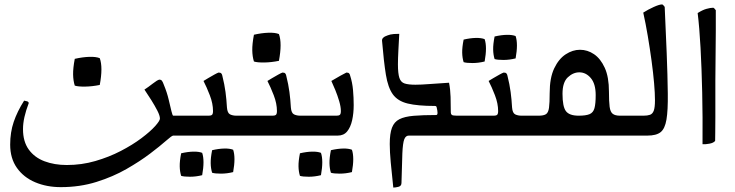

<svg xmlns="http://www.w3.org/2000/svg" viewBox="-20 -613 3324 868"><path d="M255 233Q191 233 139 211Q87 189 56.5 146Q26 103 26 41Q26 -15 42 -62Q58 -109 89 -158Q96 -157 102.5 -155Q109 -153 110 -147Q97 -113 90.5 -84Q84 -55 84 -29Q84 27 110 63Q136 99 181 116Q226 133 282 133Q349 133 411 115Q473 97 526 69.5Q579 42 619 12Q659 -18 681 -42.5Q703 -67 703 -77Q703 -90 691.5 -112.5Q680 -135 664 -160.5Q648 -186 633 -208Q650 -219 670.5 -235Q691 -251 700 -253Q708 -253 712 -248Q716 -243 721 -229Q735 -195 742.5 -163Q750 -131 755 -110.5Q760 -90 763 -90H812V0H763Q757 0 730.5 23.5Q704 47 658.5 81.5Q613 116 552 151Q491 186 416 209.5Q341 233 255 233ZM318 -226Q311 -248 310.5 -276.5Q310 -305 318 -347Q353 -355 383.5 -356Q414 -357 431 -350Q446 -309 431 -229Q397 -222 365 -221.5Q333 -221 318 -226Z M1049 -90H1101V0H772V-90H924Q934 -90 938.5 -94Q943 -98 943 -111Q943 -145 928.5 -182.5Q914 -220 900 -247Q908 -252 921.5 -260Q935 -268 948.5 -275.5Q962 -283 968 -285Q977 -285 980.5 -281Q984 -277 985 -271Q995 -231 999.5 -197Q1004 -163 1006 -127Q1008 -102 1020 -96Q1032 -90 1049 -90ZM799 182Q793 163 792.5 139Q792 115 799 80Q829 73 854 72.5Q879 72 894 78Q906 113 894 179Q866 186 839 186Q812 186 799 182ZM939 168Q933 149 932.5 125Q932 101 939 66Q969 59 994 58.5Q1019 58 1034 64Q1046 99 1034 165Q1006 172 979 172Q952 172 939 168Z M1338 -90H1390V0H1061V-90H1213Q1223 -90 1227.5 -94Q1232 -98 1232 -111Q1232 -145 1217.5 -182.5Q1203 -220 1189 -247Q1197 -252 1210.5 -260Q1224 -268 1237.5 -275.5Q1251 -283 1257 -285Q1266 -285 1269.5 -281Q1273 -277 1274 -271Q1284 -231 1288.5 -197Q1293 -163 1295 -127Q1297 -102 1309 -96Q1321 -90 1338 -90ZM1128 -335Q1121 -357 1120.5 -385.5Q1120 -414 1128 -456Q1163 -464 1193.5 -465Q1224 -466 1241 -459Q1256 -418 1241 -338Q1207 -331 1175 -330.5Q1143 -330 1128 -335Z M1507 0H1350V-90H1502Q1512 -90 1516.5 -94Q1521 -98 1521 -111Q1521 -130 1513.5 -155.5Q1506 -181 1496 -205.5Q1486 -230 1478 -247Q1501 -261 1519.5 -271Q1538 -281 1546 -285Q1555 -285 1558.5 -281Q1562 -277 1563 -271Q1573 -240 1576 -205.5Q1579 -171 1579 -138Q1579 -101 1572 -69.5Q1565 -38 1549.5 -19Q1534 0 1507 0ZM1336 182Q1330 163 1329.5 139Q1329 115 1336 80Q1366 73 1391 72.5Q1416 72 1431 78Q1443 113 1431 179Q1403 186 1376 186Q1349 186 1336 182ZM1476 168Q1470 149 1469.5 125Q1469 101 1476 66Q1506 59 1531 58.5Q1556 58 1571 64Q1583 99 1571 165Q1543 172 1516 172Q1489 172 1476 168Z M2046 -90H2101V0Q2071 0 2045 0Q2019 0 1990 0Q1961 0 1922.5 0Q1884 0 1828 0Q1814 0 1807.5 17Q1801 34 1799 80Q1797 126 1795 214Q1795 228 1781.5 231.5Q1768 235 1758 235Q1751 170 1746.5 121.5Q1742 73 1742 38Q1742 -9 1752 -35.5Q1762 -62 1785.5 -74Q1809 -86 1850 -89.5Q1891 -93 1952 -93Q1958 -93 1958 -103Q1958 -112 1954 -128Q1953 -134 1946 -134Q1868 -134 1823 -145Q1778 -156 1756 -186.5Q1734 -217 1724.5 -275.5Q1715 -334 1707 -430Q1707 -437 1711 -441Q1715 -445 1720 -448Q1733 -454 1745 -457Q1757 -460 1785 -460Q1783 -423 1781 -385.5Q1779 -348 1779 -322Q1779 -281 1785.5 -261Q1792 -241 1809.5 -235.5Q1827 -230 1858 -230Q1884 -230 1921.5 -233Q1959 -236 2010 -239Q2016 -209 2017 -174.5Q2018 -140 2018 -105Q2018 -98 2022 -94Q2026 -90 2046 -90Z M2338 -90H2390V0H2061V-90H2213Q2223 -90 2227.5 -94Q2232 -98 2232 -111Q2232 -145 2217.5 -182.5Q2203 -220 2189 -247Q2197 -252 2210.5 -260Q2224 -268 2237.5 -275.5Q2251 -283 2257 -285Q2266 -285 2269.5 -281Q2273 -277 2274 -271Q2284 -231 2288.5 -197Q2293 -163 2295 -127Q2297 -102 2309 -96Q2321 -90 2338 -90ZM2076 -332Q2070 -351 2069.5 -375Q2069 -399 2076 -434Q2106 -441 2131 -441.5Q2156 -442 2171 -436Q2183 -401 2171 -335Q2143 -328 2116 -328Q2089 -328 2076 -332ZM2216 -346Q2210 -365 2209.5 -389Q2209 -413 2216 -448Q2246 -455 2271 -455.5Q2296 -456 2311 -450Q2323 -415 2311 -349Q2283 -342 2256 -342Q2229 -342 2216 -346Z M2350 0V-90H2415Q2438 -90 2448.5 -97Q2459 -104 2462 -126Q2465 -148 2465 -192Q2465 -261 2485.5 -304Q2506 -347 2537.5 -367.5Q2569 -388 2602 -388Q2636 -388 2665.5 -368Q2695 -348 2714 -306.5Q2733 -265 2733 -198Q2733 -154 2736 -130.5Q2739 -107 2750 -98.5Q2761 -90 2783 -90H2848V0ZM2596 -90Q2629 -90 2645.5 -97Q2662 -104 2667.5 -124Q2673 -144 2673 -183Q2673 -234 2651 -260Q2629 -286 2599 -286Q2571 -286 2547 -263.5Q2523 -241 2523 -189Q2523 -131 2538.5 -110.5Q2554 -90 2596 -90Z M2808 0V-90H2889Q2907 -90 2918.5 -94Q2930 -98 2935.5 -112.5Q2941 -127 2941 -160Q2941 -191 2937 -237.5Q2933 -284 2925.5 -339Q2918 -394 2908.5 -450.5Q2899 -507 2888 -556Q2910 -570 2935.5 -581.5Q2961 -593 2973 -593Q2977 -593 2985 -582Q2990 -473 2994 -373Q2998 -273 2999 -190Q3000 -114 2993 -72.5Q2986 -31 2966.5 -15.5Q2947 0 2907 0Z M3216 -567Q3216 -528 3216 -473Q3216 -418 3215 -359.5Q3214 -301 3214 -248.5Q3214 -196 3214 -161Q3214 -124 3214 -83.5Q3214 -43 3213.5 -13Q3213 17 3213 24Q3206 33 3187.5 36.5Q3169 40 3156 39Q3157 -85 3154.5 -195.5Q3152 -306 3147 -397.5Q3142 -489 3134 -554Q3156 -568 3174 -573Q3192 -578 3204 -578Q3208 -578 3216 -567Z"/></svg>

Font: Ruwudu
Style: Regular
Weight: 400
Designer: Becca Hirsbrunner Spalinger
Foundry: SIL International
Version: Version 3.000